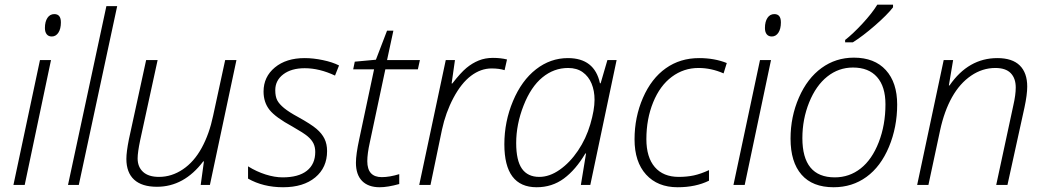

<svg xmlns="http://www.w3.org/2000/svg" viewBox="-20 -786 4439 816"><path d="M85 0H37.1L149.9 -530.8H196.8ZM170.9 -667Q170.9 -693.8 181.6 -710Q192.4 -726.1 210.9 -726.1Q238.8 -726.1 238.8 -690.9Q238.8 -663.1 228 -647Q217.3 -630.9 200.2 -630.9Q186 -630.9 178.5 -640.4Q170.9 -649.9 170.9 -667Z M314.9 0H269L432.1 -759.8H478Z M649.9 -530.8 575.7 -189.9Q564.9 -138.2 564.9 -112.8Q564.9 -76.7 588.1 -55.4Q611.3 -34.2 655.8 -34.2Q709.5 -34.2 757.1 -66.2Q804.7 -98.1 837.2 -157.5Q869.6 -216.8 885.7 -293.9L937 -530.8H984.9L872.1 0H833L846.7 -100.1H843.8Q762.2 7.8 647 7.8Q583 7.8 550 -22.5Q517.1 -52.7 517.1 -110.8Q517.1 -140.1 527.8 -193.8L601.1 -530.8Z M1370.1 -144Q1370.1 -73.7 1319.8 -32Q1269.5 9.8 1183.1 9.8Q1098.6 9.8 1034.2 -26.9V-79.1Q1070.3 -56.6 1108.9 -44.4Q1147.5 -32.2 1181.2 -32.2Q1248.5 -32.2 1284.2 -60.3Q1319.8 -88.4 1319.8 -140.1Q1319.8 -160.6 1312.3 -176.3Q1304.7 -191.9 1287.8 -206.3Q1271 -220.7 1223.1 -248Q1150.9 -287.1 1125.5 -319.1Q1100.1 -351.1 1100.1 -397Q1100.1 -459.5 1148.2 -499.3Q1196.3 -539.1 1274.9 -539.1Q1311.5 -539.1 1352.3 -530.5Q1393.1 -522 1420.9 -507.8L1403.8 -464.8Q1337.4 -496.1 1274.9 -496.1Q1218.3 -496.1 1184.1 -470.2Q1149.9 -444.3 1149.9 -402.8Q1149.9 -376 1158.2 -359.9Q1166.5 -343.8 1187.7 -326.4Q1209 -309.1 1246.1 -289.1Q1301.8 -258.3 1325 -238.5Q1348.1 -218.8 1359.1 -196.3Q1370.1 -173.8 1370.1 -144Z M1764.6 -530.8 1755.9 -491.2H1617.7L1551.8 -181.2Q1541 -132.8 1541 -101.1Q1541 -33.2 1602.5 -33.2Q1635.7 -33.2 1676.8 -45.9V-3.9Q1627.4 9.8 1593.8 9.8Q1545.4 9.8 1519 -16.8Q1492.7 -43.5 1492.7 -94.2Q1492.7 -129.9 1506.8 -194.8L1569.8 -491.2H1481L1487.8 -523.9L1577.6 -532.2L1625 -655.8H1651.9L1625 -530.8Z M2074.7 -540Q2108.4 -540 2134.8 -533.2L2124.5 -487.8Q2101.6 -495.1 2069.3 -495.1Q2023.4 -495.1 1981.9 -463.9Q1940.4 -432.6 1907.2 -370.1Q1874 -307.6 1858.4 -234.9L1809.6 0H1761.7L1874.5 -530.8H1913.6L1899.4 -431.2H1902.3Q1938 -477.1 1962.4 -497.3Q1986.8 -517.6 2014.4 -528.8Q2042 -540 2074.7 -540Z M2393.6 -539.1Q2506.8 -539.1 2529.8 -432.1H2532.7L2561.5 -530.8H2600.6L2488.8 0H2448.7L2470.7 -133.8H2467.8Q2426.8 -64.5 2376.5 -27.3Q2326.2 9.8 2260.7 9.8Q2123.5 9.8 2123.5 -172.9Q2123.5 -269 2160.2 -356.4Q2196.8 -443.8 2258.1 -491.5Q2319.3 -539.1 2393.6 -539.1ZM2272 -34.2Q2315.4 -34.2 2358.6 -64.5Q2401.9 -94.7 2436.3 -145.5Q2470.7 -196.3 2488.8 -257.8Q2506.8 -319.3 2506.8 -361.8Q2506.8 -400.4 2494.1 -430.9Q2481.4 -461.4 2456.5 -479.2Q2431.6 -497.1 2394.5 -497.1Q2334 -497.1 2285.2 -457Q2236.3 -417 2205.1 -337.2Q2173.8 -257.3 2173.8 -178.2Q2173.8 -104 2198.2 -69.1Q2222.7 -34.2 2272 -34.2Z M2859.9 9.8Q2774.9 9.8 2725.8 -44.2Q2676.8 -98.1 2676.8 -193.8Q2676.8 -288.1 2712.6 -370.4Q2748.5 -452.6 2809.6 -495.8Q2870.6 -539.1 2951.2 -539.1Q3016.6 -539.1 3068.8 -518.1L3055.2 -474.1Q3002.9 -497.1 2948.7 -497.1Q2885.7 -497.1 2835.2 -459.5Q2784.7 -421.9 2755.9 -351.1Q2727.1 -280.3 2727.1 -194.8Q2727.1 -117.7 2762.9 -75.9Q2798.8 -34.2 2864.7 -34.2Q2899.4 -34.2 2929 -40.5Q2958.5 -46.9 2993.2 -63V-18.1Q2936.5 9.8 2859.9 9.8Z M3145 0H3097.2L3210 -530.8H3256.8ZM3231 -667Q3231 -693.8 3241.7 -710Q3252.4 -726.1 3271 -726.1Q3298.8 -726.1 3298.8 -690.9Q3298.8 -663.1 3288.1 -647Q3277.3 -630.9 3260.3 -630.9Q3246.1 -630.9 3238.5 -640.4Q3231 -649.9 3231 -667Z M3608.9 -541Q3696.8 -541 3744.9 -488Q3793 -435.1 3793 -341.8Q3793 -245.6 3758.1 -161.9Q3723.1 -78.1 3662.6 -34.2Q3602.1 9.8 3522.9 9.8Q3433.1 9.8 3386.5 -43.7Q3339.8 -97.2 3339.8 -196.8Q3339.8 -290 3375.5 -371.6Q3411.1 -453.1 3471.7 -497.1Q3532.2 -541 3608.9 -541ZM3605 -499Q3544.4 -499 3496.1 -460.7Q3447.8 -422.4 3418.9 -350.8Q3390.1 -279.3 3390.1 -199.2Q3390.1 -32.2 3527.8 -32.2Q3589.8 -32.2 3637.9 -70.1Q3686 -107.9 3714.6 -181.4Q3743.2 -254.9 3743.2 -342.8Q3743.2 -418 3707.5 -458.5Q3671.9 -499 3605 -499ZM3571.8 -616.2Q3604 -641.1 3645.3 -685.5Q3686.5 -730 3708.5 -766.1H3775.4V-754.9Q3750.5 -722.7 3698.5 -677.5Q3646.5 -632.3 3604.5 -606H3571.8Z M4213.9 0 4286.6 -337.9Q4296.9 -382.8 4296.9 -414.1Q4296.9 -453.1 4275.6 -475.1Q4254.4 -497.1 4210 -497.1Q4155.3 -497.1 4107.2 -464.4Q4059.1 -431.6 4026.1 -372.8Q3993.2 -314 3975.6 -232.9L3925.8 0H3877.9L3990.7 -530.8H4030.8L4012.7 -422.9H4015.6Q4095.7 -539.1 4218.8 -539.1Q4282.2 -539.1 4314 -507.8Q4345.7 -476.6 4345.7 -418Q4345.7 -383.8 4334 -329.1L4261.7 0Z"/></svg>

Font: TypoPRO Open Sans
Style: Italic
Weight: 300
Italic angle: -12°
Foundry: Ascender Corporation
Version: Version 1.10